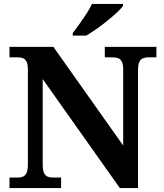

<svg xmlns="http://www.w3.org/2000/svg" viewBox="-20 -951 828 971"><path d="M28 0V-53H70Q84.3 -53 95.8 -57.5Q107.3 -62 114.2 -76Q121 -90 121 -118V-600Q121 -626.9 113.8 -639.9Q106.7 -652.9 95.2 -657Q83.7 -661 70 -661H28V-714H250L603 -215V-600Q603 -626.9 595.8 -639.9Q588.7 -652.9 577.2 -657Q565.7 -661 552 -661H510V-714H771V-661H729Q715.3 -661 703.5 -656.5Q691.7 -652 684.8 -638.4Q678 -624.9 678 -596V0H586L196 -551V-118Q196 -90 202.8 -76Q209.7 -62 221.5 -57.5Q233.3 -53 247 -53H289V0ZM348 -784Q363 -803 381.5 -829Q400 -855 417.5 -882Q435 -909 445 -931H602V-921Q593 -908 571.5 -888Q550 -868 523 -846Q496 -824 468 -804.5Q440 -785 416 -771H348Z"/></svg>

Font: Noto Serif Tamil
Style: Regular
Weight: 400
Designer: Indian Type Foundry, Tom Grace, and the Monotype Design Team
Foundry: Monotype Imaging Inc.
Version: Version 2.003